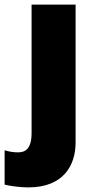

<svg xmlns="http://www.w3.org/2000/svg" viewBox="-71 -573 415 833"><path d="M52 240C204 240 257 145 257 45V-553H66V5C66 72 39 88 8 88C-14 88 -30 85 -51 79V228C-25 235 21 240 52 240Z"/></svg>

Font: Noto Sans Kannada Black
Style: Regular
Weight: 900
Designer: Jelle Bosma - Monotype Design Team
Foundry: Monotype Imaging Inc.
Version: Version 2.005